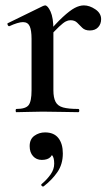

<svg xmlns="http://www.w3.org/2000/svg" viewBox="-20 -416 414 712"><path d="M155 -271 148 -283Q186 -328 212.5 -352.5Q239 -377 257 -386.5Q275 -396 291 -396Q312 -396 333.5 -381.5Q355 -367 355 -345Q355 -327 344 -315Q333 -303 313 -303Q295 -303 285 -313Q275 -323 266 -332Q257 -341 241 -341Q233 -341 224 -336.5Q215 -332 199 -317Q183 -302 155 -271ZM41 0Q38 0 38 -6Q38 -12 41 -12Q75 -12 86 -26Q97 -40 97 -81V-272Q97 -304 90 -319Q83 -334 65 -334Q56 -334 43 -330Q30 -326 15 -319Q11 -318 8.5 -323.5Q6 -329 9 -330L140 -394Q145 -396 147 -396Q157 -396 167.5 -373Q178 -350 178 -306V-81Q178 -54 186 -38.5Q194 -23 214 -17.5Q234 -12 270 -12Q274 -12 274 -6Q274 0 270 0Q244 0 210.5 -1Q177 -2 138 -2Q111 -2 85.5 -1Q60 0 41 0ZM142 275Q138 277 134.5 273Q131 269 135 266Q154 250 167.5 231Q181 212 181 191Q181 168 173 159.5Q165 151 153 149L177 134Q178 155 167.5 166Q157 177 135 177Q115 177 102.5 163Q90 149 90 126Q90 100 107.5 87.5Q125 75 147 75Q180 75 196.5 96Q213 117 213 153Q213 193 193 222Q173 251 142 275Z"/></svg>

Font: Cormorant SemiBold
Style: Regular
Weight: 600
Designer: Christian Thalmann (Catharsis Fonts)
Foundry: Catharsis Fonts
Version: Version 4.000